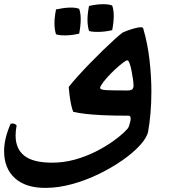

<svg xmlns="http://www.w3.org/2000/svg" viewBox="-60 -565 828 936"><path d="M591 -148Q591 -160 588 -180.5Q585 -201 581 -221.5Q577 -242 571.5 -256.5Q566 -271 561 -271Q555 -271 538.5 -258.5Q522 -246 501.5 -227Q481 -208 462 -187Q443 -166 433 -149Q428 -141 428 -137Q428 -127 459.5 -125.5Q491 -124 562 -124Q580 -124 585.5 -130.5Q591 -137 591 -148ZM662 77Q656 106 623 142.5Q590 179 538 215.5Q486 252 422.5 283Q359 314 291.5 332.5Q224 351 161 351Q64 351 12 303Q-40 255 -40 172Q-40 110 -8 38Q-4 37 1 37Q14 37 21 47Q16 73 16 95Q16 161 59 194.5Q102 228 194 228Q251 228 305 213Q359 198 405.5 174.5Q452 151 487.5 126Q523 101 544 81Q565 61 568 52Q577 26 577 13Q577 -1 567 -1Q491 -1 440 -3.5Q389 -6 355.5 -10Q322 -14 297 -20Q291 -34 286.5 -56Q282 -78 279 -101.5Q276 -125 275 -141Q292 -163 319.5 -193.5Q347 -224 379 -257Q411 -290 442.5 -320.5Q474 -351 499.5 -374Q525 -397 539 -407Q562 -417 587 -424.5Q612 -432 626 -432Q637 -432 638 -427Q660 -352 669 -272Q678 -192 678 -119Q678 -62 673.5 -11.5Q669 39 662 77ZM213 -398Q206 -420 205.5 -448.5Q205 -477 213 -519Q249 -527 279 -528Q309 -529 326 -522Q341 -480 326 -401Q292 -393 260.5 -392.5Q229 -392 213 -398ZM374 -414Q367 -437 366.5 -465.5Q366 -494 374 -536Q410 -544 440 -544.5Q470 -545 487 -538Q502 -496 487 -418Q453 -410 421 -409.5Q389 -409 374 -414Z"/></svg>

Font: Ruwudu SemiBold
Style: Regular
Weight: 600
Designer: Becca Hirsbrunner Spalinger
Foundry: SIL International
Version: Version 3.000